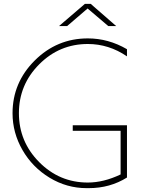

<svg xmlns="http://www.w3.org/2000/svg" viewBox="-20 -964 733 995"><path d="M357 -286V-315H638V-44Q550 11 440 11H429Q326 11 237 -43Q148 -97 96.5 -186.5Q45 -276 45 -377Q45 -536 160 -650.5Q275 -765 435 -765Q542 -765 638 -709V-672Q544 -736 435 -736Q288 -736 183 -630.5Q78 -525 78 -377.5Q78 -230 183 -124Q288 -18 435 -18Q517 -18 605 -60V-286ZM450 -944 582 -829H541L434 -920L328 -829H286L420 -944Z"/></svg>

Font: Poiret One
Style: Regular
Weight: 400
Designer: Denis Masharov
Foundry: Denis Masharov
Version: Version 1.001